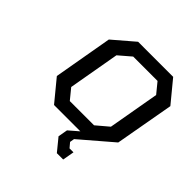

<svg xmlns="http://www.w3.org/2000/svg" viewBox="-182 -663 964 964"><g transform="rotate(45 300.0 -181.0)"><path d="M364 161 310 95 319 44 370 0H183L90 -113L145 -427L257 -523H506L600 -409L544 -95L375 50L371 74L392 99H420L409 161ZM225 -70H397L462 -125L510 -398L465 -453H292L228 -398L180 -125Z"/></g></svg>

Font: Tomorrow
Style: Italic
Weight: 400
Italic angle: -10°
Designer: Tony de Marco, Monica Rizzolli
Foundry: Just in Type
Version: Version 2.002